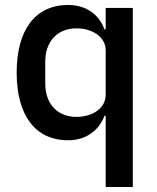

<svg xmlns="http://www.w3.org/2000/svg" viewBox="-20 -552 632 772"><path d="M405 -86H400C377 -25 323 12 254 12C122 12 47 -88 47 -260C47 -432 122 -532 254 -532C323 -532 377 -497 400 -434H405V-520H514V200H405ZM287 -82C354 -82 405 -118 405 -171V-349C405 -402 354 -438 287 -438C211 -438 162 -385 162 -305V-215C162 -135 211 -82 287 -82Z"/></svg>

Font: Plexus Sans Medium
Style: Regular
Weight: 500
Version: Version 2.001;PS 002.001;hotconv 1.0.70;makeotf.lib2.5.58329